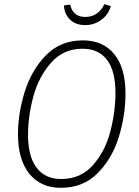

<svg xmlns="http://www.w3.org/2000/svg" viewBox="-20 -887 664 918"><path d="M580 -440Q580 -337 548.5 -233.5Q517 -130 447.5 -59.5Q378 11 271 11Q175 11 120.5 -56Q66 -123 66 -245Q66 -345 98.5 -449Q131 -553 200.5 -623.5Q270 -694 376 -694Q472 -694 526 -628.5Q580 -563 580 -440ZM114 -243Q114 -138 155.5 -84.5Q197 -31 272 -31Q366 -31 424.5 -97.5Q483 -164 507.5 -258.5Q532 -353 532 -443Q532 -548 491.5 -601Q451 -654 375 -654Q284 -654 225 -588Q166 -522 140 -427.5Q114 -333 114 -243ZM286 -861 316 -865Q321 -837 339 -821.5Q357 -806 388 -806Q420 -806 443 -822.5Q466 -839 479 -867L510 -858Q499 -818 465 -792.5Q431 -767 387 -767Q341 -767 314 -794Q287 -821 286 -861Z"/></svg>

Font: Fira Sans Condensed ExtraLight
Style: Italic
Weight: 275
Width: 3
Italic angle: -8°
Designer: Carrois Corporate & Edenspiekermann AG
Foundry: Carrois Corporate GbR & Edenspiekermann AG
Version: Version 4.203